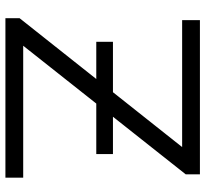

<svg xmlns="http://www.w3.org/2000/svg" viewBox="-44 -696 740 691"><g transform="rotate(90 325.5 -350.0)"><path d="M45 0V-51L531 -664L539 -636H52V-700H607V-649L122 -36L113 -64H619V0ZM130 -327V-387H534V-327Z"/></g></svg>

Font: Montserrat Thin
Style: Regular
Weight: 400
Version: Version 9.000